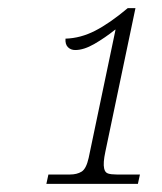

<svg xmlns="http://www.w3.org/2000/svg" viewBox="-20 -839 399 472"><path d="M94 -387 99 -410H152Q169 -410 180.5 -417Q192 -424 198 -451L264 -766H263Q238 -746 212 -731Q186 -716 165 -716Q154 -716 147 -723Q140 -730 141 -744Q178 -745 214 -763.5Q250 -782 294 -819H313L239 -466Q233 -438 236 -425Q238 -415 245.5 -412.5Q253 -410 267 -410H324L319 -387Z"/></svg>

Font: Noto Serif SemiCondensed ExtraLight
Style: Italic
Weight: 200
Width: 4
Italic angle: -12°
Designer: Monotype Design Team
Foundry: Monotype Imaging Inc.
Version: Version 2.013